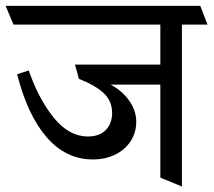

<svg xmlns="http://www.w3.org/2000/svg" viewBox="-45 -600 744 669"><path d="M14.6 -341.3 55.2 -354.5Q89.4 -255.4 142.3 -189.9Q195.3 -124.5 261.2 -124.5Q301.8 -124.5 323.7 -147.2Q345.7 -169.9 345.7 -206.1Q345.7 -248 316.2 -275.6Q286.6 -303.2 230 -325.2L216.3 -375H513.7V-514.2H2L-25.4 -579.6H652.8L678.2 -514.2H588.9V49.8L513.7 19V-305.2H340.8Q382.8 -282.2 406.2 -247.8Q429.7 -213.4 429.7 -175.8Q429.7 -137.7 409.9 -107.7Q390.1 -77.6 355.7 -61Q321.3 -44.4 278.8 -44.4Q185.1 -44.4 118.2 -121.1Q51.3 -197.8 14.6 -341.3Z"/></svg>

Font: Vesper Libre
Style: Regular
Weight: 400
Designer: Robert Keller & Kimya Gandhi
Foundry: Mota Italic
Version: Version 1.058